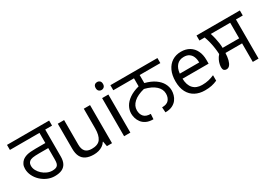

<svg xmlns="http://www.w3.org/2000/svg" viewBox="-2 -1534 3266 2340"><g transform="rotate(-30 1631.5 -363.5)"><path d="M310 0Q256 0 207 -21.5Q158 -43 119.5 -79.5Q81 -116 59 -162.5Q37 -209 37 -258Q37 -294 49.5 -319.5Q62 -345 82 -363Q109 -386 150.5 -397Q192 -408 272 -408H409V-551H-7V-622H586V-551H490V-172Q490 -114 470.5 -76Q451 -38 411.5 -19Q372 0 310 0ZM317 -73Q340 -73 359 -78Q378 -83 390 -96Q399 -107 404 -124.5Q409 -142 409 -183V-337H282Q220 -337 189 -331.5Q158 -326 141 -311Q128 -300 123 -285Q118 -270 118 -252Q118 -220 135 -188Q152 -156 180.5 -130Q209 -104 244.5 -88.5Q280 -73 317 -73Z M1112 -536V0H1040L1027 -71H1023Q1006 -43 979 -25Q952 -7 920 1.5Q888 10 853 10Q789 10 745.5 -10.5Q702 -31 680 -74Q658 -117 658 -185V-536H747V-191Q747 -127 776 -95Q805 -63 866 -63Q955 -63 989.5 -113Q1024 -163 1024 -257V-536Z M1370 -536V0H1282V-536ZM1327 -737Q1347 -737 1362.5 -723.5Q1378 -710 1378 -681Q1378 -653 1362.5 -639Q1347 -625 1327 -625Q1305 -625 1290 -639Q1275 -653 1275 -681Q1275 -710 1290 -723.5Q1305 -737 1327 -737Z M1695 0Q1636 0 1597 -19Q1558 -38 1535.5 -68Q1513 -98 1503.5 -131.5Q1494 -165 1494 -194Q1494 -245 1520 -292.5Q1546 -340 1600.5 -378Q1655 -416 1739 -438V-551H1448V-622H2110V-551H1819V-438Q1904 -416 1958 -378Q2012 -340 2038 -292.5Q2064 -245 2064 -194Q2064 -165 2055 -131.5Q2046 -98 2023.5 -68Q2001 -38 1962 -19Q1923 0 1864 0L1859 -73Q1926 -73 1955 -107Q1984 -141 1984 -195Q1984 -257 1932 -305Q1880 -353 1779 -378Q1678 -353 1626 -305Q1574 -257 1574 -195Q1574 -141 1603.5 -107Q1633 -73 1700 -73Z M2395 -546Q2464 -546 2513.5 -516Q2563 -486 2589.5 -431.5Q2616 -377 2616 -304V-251H2249Q2251 -160 2295.5 -112.5Q2340 -65 2420 -65Q2471 -65 2510.5 -74.5Q2550 -84 2592 -102V-25Q2551 -7 2511 1.5Q2471 10 2416 10Q2340 10 2281.5 -21Q2223 -52 2190.5 -113.5Q2158 -175 2158 -264Q2158 -352 2187.5 -415Q2217 -478 2270.5 -512Q2324 -546 2395 -546ZM2394 -474Q2331 -474 2294.5 -433.5Q2258 -393 2251 -321H2524Q2524 -367 2510 -401Q2496 -435 2467.5 -454.5Q2439 -474 2394 -474Z M3093 0V-261H2859Q2857 -206 2846.5 -165.5Q2836 -125 2817.5 -103Q2799 -81 2772 -81Q2752 -81 2738.5 -93Q2725 -105 2725 -139Q2725 -154 2730 -178.5Q2735 -203 2748.5 -232Q2762 -261 2786 -288Q2784 -331 2777.5 -376.5Q2771 -422 2760 -466.5Q2749 -511 2734 -551H2660V-622H3270V-551H3174V0ZM2860 -332H3093V-551H2820Q2833 -511 2841.5 -472.5Q2850 -434 2855 -399Q2860 -364 2860 -332Z"/></g></svg>

Font: gurmukhi115
Style: Regular
Weight: 400
Designer: Jelle Bosma - Monotype Design Team
Foundry: Monotype Imaging Inc.
Version: Version 2.003